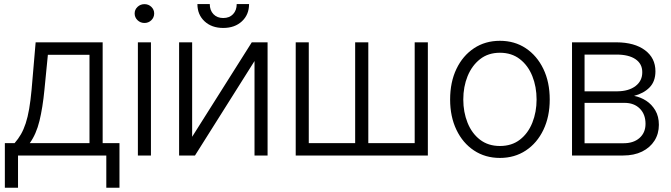

<svg xmlns="http://www.w3.org/2000/svg" viewBox="-20 -750 3237 926"><path d="M3.4 155.3V-59.6H50.3Q67.9 -79.6 81.1 -102.5Q94.2 -125.5 104 -155.3Q113.8 -185.1 120.6 -224.6Q127.4 -264.2 132.3 -316.9L151.9 -545.9H475.1V-59.6H556.2V155.3H492.7V0H66.9V155.3ZM123.5 -59.6H411.6V-485.8H210.9L194.3 -316.9Q186 -231 170.4 -167Q154.8 -103 123.5 -59.6Z M645 0V-545.9H708V0ZM676.8 -639.2Q657.2 -639.2 643.3 -652.6Q629.4 -666 629.4 -685.1Q629.4 -703.6 643.3 -716.8Q657.2 -730 676.8 -730Q696.3 -730 710 -716.8Q723.6 -703.6 723.6 -685.1Q723.6 -666 710 -652.6Q696.3 -639.2 676.8 -639.2Z M906.7 -90.3 1194.3 -545.9H1270.5V0H1207.5V-455.6L920.4 0H843.8V-545.9H906.7ZM1056.6 -615.2Q1001 -615.2 966.6 -647.2Q932.1 -679.2 932.1 -730.5H991.7Q991.7 -700.2 1009.5 -681.6Q1027.3 -663.1 1056.6 -663.1Q1086.4 -663.1 1104 -681.6Q1121.6 -700.2 1121.6 -730.5H1181.2Q1181.2 -679.2 1146.7 -647.2Q1112.3 -615.2 1056.6 -615.2Z M1406.2 -545.9H1469.2V-59.6H1692.9V-545.9H1756.3V-59.6H1980V-545.9H2043.5V0H1406.2Z M2391.1 11.7Q2320.3 11.7 2266.1 -24.2Q2211.9 -60.1 2181.4 -123.8Q2150.9 -187.5 2150.9 -270Q2150.9 -354 2181.4 -417.7Q2211.9 -481.4 2266.1 -517.3Q2320.3 -553.2 2391.1 -553.2Q2461.9 -553.2 2515.9 -517.3Q2569.8 -481.4 2600.6 -417.7Q2631.3 -354 2631.3 -270Q2631.3 -187.5 2600.8 -123.8Q2570.3 -60.1 2516.1 -24.2Q2461.9 11.7 2391.1 11.7ZM2391.1 -45.9Q2448.2 -45.9 2487.5 -76.4Q2526.9 -106.9 2547.4 -158.2Q2567.9 -209.5 2567.9 -270Q2567.9 -331.5 2547.4 -382.8Q2526.9 -434.1 2487.3 -464.8Q2447.8 -495.6 2391.1 -495.6Q2334.5 -495.6 2295.2 -464.6Q2255.9 -433.6 2235.1 -382.6Q2214.4 -331.5 2214.4 -270Q2214.4 -209.5 2234.9 -158.2Q2255.4 -106.9 2294.9 -76.4Q2334.5 -45.9 2391.1 -45.9Z M2738.8 0V-545.9H2953.6Q3040.5 -545.4 3090.8 -507.8Q3141.1 -470.2 3141.1 -406.2Q3141.1 -357.4 3113 -328.6Q3085 -299.8 3038.1 -287.6Q3069.3 -281.7 3096.4 -264.2Q3123.5 -246.6 3140.6 -217.5Q3157.7 -188.5 3157.7 -147.9Q3157.7 -105 3136.5 -71.5Q3115.2 -38.1 3076.7 -19Q3038.1 0 2984.9 0ZM2799.3 -59.1H2984.9Q3034.7 -58.6 3064 -84.2Q3093.3 -109.9 3093.3 -152.8Q3093.3 -198.7 3065.7 -226.3Q3038.1 -253.9 2992.2 -253.9H2799.3ZM2799.3 -309.6H2957.5Q3012.7 -310.1 3045.4 -335.2Q3078.1 -360.4 3077.6 -402.3Q3077.6 -442.4 3044.9 -464.6Q3012.2 -486.8 2953.6 -486.8H2799.3Z"/></svg>

Font: Inter Tight Light
Style: Regular
Weight: 300
Designer: Rasmus Andersson
Foundry: rsms
Version: Version 3.004